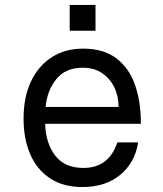

<svg xmlns="http://www.w3.org/2000/svg" viewBox="-20 -736 658 774"><path d="M537 -162Q524 -80 464.5 -31Q405 18 313 18Q234 18 181 -17.5Q128 -53 101.5 -115Q75 -177 75 -257Q75 -345 105 -408Q135 -471 189 -505.5Q243 -540 315 -540Q396 -540 447.5 -502Q499 -464 523.5 -396Q548 -328 548 -237H162Q164 -160 202 -109.5Q240 -59 316 -59Q419 -59 453 -162ZM314 -463Q244 -463 207 -417Q170 -371 164 -305H458Q458 -349 440.5 -384.5Q423 -420 391 -441.5Q359 -463 314 -463ZM261 -716H365V-612H261Z"/></svg>

Font: Fragment Mono
Style: Regular
Weight: 400
Monospace: yes
Designer: Wei Huang based on Nimbus Sans by URW Studio, based on Helvetica by Max Miedinger.
Foundry: Wei Huang
Version: Version 1.021; ttfautohint (v1.8.4.7-5d5b)